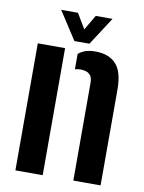

<svg xmlns="http://www.w3.org/2000/svg" viewBox="-86 -833 672 893"><g transform="rotate(10 249.5 -386.0)"><path d="M49.6 0V-600H178.5V0ZM323.2 0 323.1 -463.9Q322.9 -490.3 308.6 -502.5Q294.3 -514.8 266.3 -514.8Q259.7 -514.8 253.3 -513.9Q246.9 -512.9 240.6 -511.1V-583.8Q255.4 -596.1 274.3 -602.7Q293.3 -609.2 320.4 -609.2Q384.3 -609.2 418 -572.9Q451.8 -536.7 451.9 -453V0ZM215.5 -640 129.7 -772.4H209L251.1 -701.5L293 -772.4H372.2L286.4 -640Z"/></g></svg>

Font: Big Shoulders Stencil Text SC Thin
Style: Regular
Weight: 100
Designer: Patric King
Foundry: XO Type Co
Version: Version 2.001